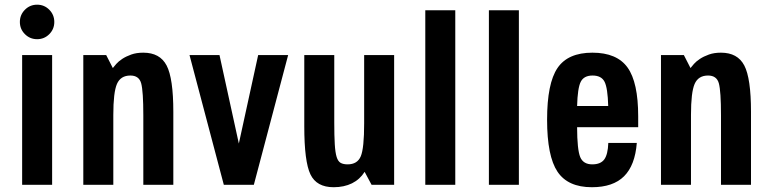

<svg xmlns="http://www.w3.org/2000/svg" viewBox="-20 -773 3220 803"><path d="M198 0V-542.7H72.6V0ZM63.1 -681.1Q63.1 -651.1 84.3 -630.1Q105.4 -609.1 135.3 -609.1Q165.1 -609.1 186.1 -630.1Q207.1 -651.1 207.1 -681.1Q207.1 -711.1 186.1 -732.3Q165.1 -753.4 135.3 -753.4Q105.4 -753.4 84.3 -732.3Q63.1 -711.1 63.1 -681.1Z M328.4 0H453.9V-292.6Q453.9 -386.6 469.1 -421.9Q484.4 -457.1 525.3 -457.1Q561.6 -457.1 570.5 -424.3Q579.4 -391.4 579.4 -290.4V0H704.9V-304.9Q704.9 -445.7 676.8 -499.2Q648.7 -552.7 579.4 -552.7Q550.4 -552.7 528.8 -544.9Q507.1 -537.1 491.4 -526.8Q475.7 -516.4 466.4 -505.8Q457 -495.1 451.9 -488.4L424.1 -542.7H328.4Z M916.1 0H1041.6L1185.1 -542.7H1059.7L978.9 -172.7L898 -542.7H772.6Z M1378 -542.7H1252.6V-244.7Q1252.6 -97.1 1278.4 -43.6Q1304.1 10 1375.3 10Q1419.1 10 1452.1 -6.3Q1485 -22.6 1505 -54.3L1534.1 0H1628.4V-542.7H1503V-257.3Q1503 -153.1 1488.9 -119.4Q1474.7 -85.6 1433.7 -85.6Q1416.1 -85.6 1404.9 -91.7Q1393.7 -97.9 1387.9 -116.6Q1382.1 -135.4 1380.1 -169.9Q1378 -204.3 1378 -260.9Z M1758.7 -730V0H1884.1V-730Z M2024.7 -730V0H2150.1V-730Z M2649.1 -241.1V-286.1Q2649.1 -428.6 2604.6 -490.6Q2560 -552.7 2457.6 -552.7Q2355.1 -552.7 2311.6 -488.5Q2268.1 -424.3 2268.1 -272.3Q2268.1 -119.9 2311.6 -54.9Q2355.1 10 2455.4 10Q2544 10 2590 -35.8Q2636 -81.6 2643.3 -175.3H2524.1Q2522.4 -126.9 2507.2 -106.2Q2492 -85.6 2457.1 -85.6Q2419.3 -85.6 2406.6 -116.2Q2393.9 -146.9 2393.6 -241.1ZM2523.7 -329.6H2393.6Q2395.6 -404.7 2408.8 -430.9Q2422 -457.1 2458.3 -457.1Q2495.3 -457.1 2508.5 -430.9Q2521.7 -404.7 2523.7 -329.6Z M2744.4 0H2869.9V-292.6Q2869.9 -386.6 2885.1 -421.9Q2900.4 -457.1 2941.3 -457.1Q2977.6 -457.1 2986.5 -424.3Q2995.4 -391.4 2995.4 -290.4V0H3120.9V-304.9Q3120.9 -445.7 3092.8 -499.2Q3064.7 -552.7 2995.4 -552.7Q2966.4 -552.7 2944.8 -544.9Q2923.1 -537.1 2907.4 -526.8Q2891.7 -516.4 2882.4 -505.8Q2873 -495.1 2867.9 -488.4L2840.1 -542.7H2744.4Z"/></svg>

Font: Secuela Black
Style: Regular
Weight: 900
Designer: Fernando Haro
Foundry: deFharo
Version: Version 1.704